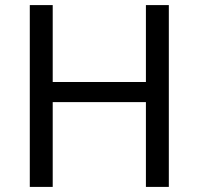

<svg xmlns="http://www.w3.org/2000/svg" viewBox="-20 -734 781 754"><path d="M643 0V-714H553V-412H187V-714H97V0H187V-333H553V0Z"/></svg>

Font: Noto Sans Arabic UI
Style: Regular
Weight: 400
Designer: Monotype Design Team, Nadine Chahine and Nizar Qandah
Foundry: Monotype Imaging Inc.
Version: Version 2.010